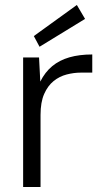

<svg xmlns="http://www.w3.org/2000/svg" viewBox="-20 -752 419 772"><path d="M73 0V-521H137L142 -424Q161 -462 190 -486Q219 -510 259 -521.5Q299 -533 351 -533V-460H305Q277 -460 248 -452.5Q219 -445 195.5 -426Q172 -407 157.5 -374Q143 -341 143 -290V0ZM139 -564 116 -607 289 -732 322 -676Z"/></svg>

Font: DM Sans 10pt Light
Style: Regular
Weight: 300
Version: Version 4.004;gftools[0.9.30]